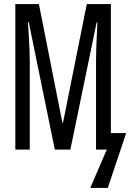

<svg xmlns="http://www.w3.org/2000/svg" viewBox="-20 -734 640 942"><path d="M249 0 121.1 -625H117.2Q119.6 -588.9 121.6 -553.2Q123.5 -522.5 124.8 -488.5Q126 -454.6 126 -426.8V0H55.2V-713.9H170.9L286.1 -131.8H289.1L405.8 -713.9H523.9V-81.1H599.1L508.8 188H422.9L503.9 0H451.2V-433.1Q451.2 -458.5 452.1 -491.2Q453.1 -523.9 454.6 -553.7Q456.5 -588.4 458 -624H454.1L325.2 0Z"/></svg>

Font: Droid Sans Mono
Style: Regular
Weight: 400
Monospace: yes
Foundry: Ascender Corporation
Version: Version 1.00 build 112